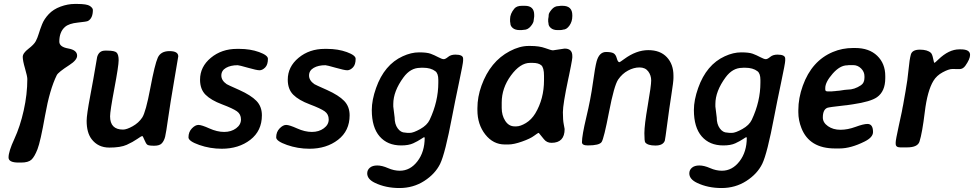

<svg xmlns="http://www.w3.org/2000/svg" viewBox="-20 -740 4891 964"><path d="M277.8 -531.2Q277.8 -504.4 322.5 -496.6Q367.2 -488.8 367.2 -460.4Q367.2 -438.5 328.6 -413.6Q272.5 -377.4 265.1 -362.8Q229.5 -291 206.3 -159.9Q183.1 -28.8 168.2 9.3Q153.3 47.4 137.7 61.8Q122.1 76.2 85.9 76.2H73.2Q22.9 76.2 22.9 50.8Q22.9 20.5 52 -42.2Q81.1 -105 99.1 -185.8Q117.2 -266.6 117.2 -343.3Q117.2 -356.4 105.7 -396Q94.2 -435.5 94.2 -454.3Q94.2 -473.1 122.6 -494.9Q150.9 -516.6 159.7 -533.4Q168.5 -550.3 174.6 -570.8Q180.7 -591.3 191.2 -617.9Q201.7 -644.5 224.6 -668.9Q247.6 -693.4 283.9 -706.8Q320.3 -720.2 355 -720.2H367.7Q416.5 -720.2 431.4 -710Q446.3 -699.7 446.3 -689.9Q446.3 -648.4 421.9 -634.8Q416 -631.3 371.1 -626.7Q326.2 -622.1 306.6 -605Q277.8 -580.1 277.8 -531.2Z M532.7 -155.8Q532.7 -89.4 597.7 -89.4Q616.2 -89.4 646.2 -106.2Q676.3 -123 694.1 -149.9Q711.9 -176.8 734.6 -297.1Q757.3 -417.5 772.2 -450.4Q787.1 -483.4 831.1 -483.4Q875 -483.4 875 -457Q875 -454.1 854.7 -336.7Q834.5 -219.2 824.2 -146.5Q814 -73.7 809.1 -53.7Q804.2 -33.7 793 -21Q781.7 -8.3 754.4 -8.3Q727.1 -8.3 720 -13.2Q712.9 -18.1 705.1 -37.6Q697.3 -57.1 693.8 -57.1Q690.4 -57.1 668.7 -42Q647 -26.9 616.2 -12.9Q585.4 1 528.8 1Q472.2 1 439.9 -41.5Q415 -74.2 415 -133.3Q415 -163.6 432.9 -257.8Q450.7 -352.1 458.7 -401.4Q466.8 -450.7 467.8 -454.1Q477.1 -485.8 507.3 -485.8H519Q556.2 -485.8 565.9 -475.6Q575.7 -465.3 575.7 -437.5Q575.7 -409.7 554.2 -295.9Q532.7 -182.1 532.7 -155.8Z M1169.9 -494.6H1181.2Q1236.8 -494.6 1281 -478.5Q1325.2 -462.4 1325.2 -444.8Q1325.2 -415 1311.3 -401.1Q1297.4 -387.2 1283.2 -387.2Q1269 -387.2 1224.6 -399.9Q1180.2 -412.6 1173.3 -412.6Q1137.7 -412.6 1114.5 -399.2Q1091.3 -385.7 1091.3 -360.8Q1091.3 -335.9 1118.2 -317.4Q1122.1 -314.5 1181.6 -288.1Q1240.2 -261.7 1267.6 -233.4Q1294.9 -205.1 1294.9 -161.1Q1294.9 -83 1236.8 -38.1Q1178.7 6.8 1093.3 6.8Q1034.7 6.8 980.5 -12.2Q926.3 -31.2 926.3 -50.3Q926.3 -77.6 943.4 -95.2Q960.4 -112.8 976.3 -112.8Q992.2 -112.8 1031.2 -95.2Q1070.3 -77.6 1105.5 -77.6Q1140.6 -77.6 1165.3 -95.7Q1189.9 -113.8 1189.9 -140.1Q1189.9 -166.5 1169.9 -180.9Q1149.9 -195.3 1094.7 -216.1Q1039.6 -236.8 1012 -264.4Q984.4 -292 984.4 -339.8Q984.4 -404.8 1038.6 -449.7Q1092.8 -494.6 1169.9 -494.6Z M1610.4 -494.6H1621.6Q1677.2 -494.6 1721.4 -478.5Q1765.6 -462.4 1765.6 -444.8Q1765.6 -415 1751.7 -401.1Q1737.8 -387.2 1723.6 -387.2Q1709.5 -387.2 1665 -399.9Q1620.6 -412.6 1613.8 -412.6Q1578.1 -412.6 1554.9 -399.2Q1531.7 -385.7 1531.7 -360.8Q1531.7 -335.9 1558.6 -317.4Q1562.5 -314.5 1622.1 -288.1Q1680.7 -261.7 1708 -233.4Q1735.4 -205.1 1735.4 -161.1Q1735.4 -83 1677.2 -38.1Q1619.1 6.8 1533.7 6.8Q1475.1 6.8 1420.9 -12.2Q1366.7 -31.2 1366.7 -50.3Q1366.7 -77.6 1383.8 -95.2Q1400.9 -112.8 1416.7 -112.8Q1432.6 -112.8 1471.7 -95.2Q1510.7 -77.6 1545.9 -77.6Q1581.1 -77.6 1605.7 -95.7Q1630.4 -113.8 1630.4 -140.1Q1630.4 -166.5 1610.4 -180.9Q1590.3 -195.3 1535.2 -216.1Q1480 -236.8 1452.4 -264.4Q1424.8 -292 1424.8 -339.8Q1424.8 -404.8 1479 -449.7Q1533.2 -494.6 1610.4 -494.6Z M2104.5 -399.9H2094.2L2089.4 -399.4Q2041 -399.4 2005.9 -351.6Q1954.6 -281.7 1954.6 -217.8V-205.1L1961.4 -149.9Q1961.4 -116.7 1976.8 -95.5Q1992.2 -74.2 2014.2 -74.2L2026.4 -72.8H2037.6Q2055.2 -72.8 2089.8 -92Q2124.5 -111.3 2137.2 -138.2Q2180.7 -230.5 2180.7 -324.7V-338.9Q2180.7 -371.1 2166 -382.3Q2143.1 -399.9 2104.5 -399.9ZM1994.1 -9.8Q1925.3 -9.8 1886 -55.2Q1846.7 -100.6 1846.7 -187.5Q1846.7 -237.8 1868.2 -298.3Q1909.7 -415.5 2002 -457.5Q2044.4 -477.1 2084 -477.1Q2123.5 -477.1 2142.1 -470.2Q2160.6 -463.4 2179.9 -453.1Q2199.2 -442.9 2207.8 -442.9Q2216.3 -442.9 2230 -454.3Q2243.7 -465.8 2266.6 -465.8Q2305.2 -465.8 2305.2 -445.8V-435.1Q2305.2 -422.9 2284.2 -323.5Q2263.2 -224.1 2250.5 -157.2Q2214.8 31.7 2189.9 82.5Q2165 133.3 2109.9 168.7Q2054.7 204.1 1985.8 204.1Q1917 204.1 1862.8 178.2Q1823.7 159.7 1823.7 130.4Q1823.7 113.3 1836.9 102.1Q1850.1 90.8 1874 90.8Q1897.9 90.8 1928 104Q1958 117.2 1987.3 117.2Q2039.6 117.2 2075.9 69.8Q2112.3 22.5 2112.3 -48.8L2109.4 -51.3Q2107.9 -51.3 2092.8 -41.3Q2077.6 -31.2 2054.7 -20.5Q2031.7 -9.8 1994.1 -9.8Z M2499 -225.1V-197.8Q2499 -160.6 2516.8 -133.1Q2534.7 -105.5 2564 -105.5H2572.3Q2592.8 -105.5 2620.6 -122.3Q2648.4 -139.2 2667.5 -170.4Q2711.4 -243.7 2711.4 -337.4V-359.4Q2711.4 -400.9 2697.3 -412.6Q2683.1 -424.3 2654.3 -424.3H2641.1Q2591.8 -424.3 2545.4 -361.1Q2499 -297.9 2499 -225.1ZM2662.1 -657.2 2659.7 -639.2Q2659.7 -626 2644.8 -608.2Q2629.9 -590.3 2610.4 -590.3L2598.1 -588.9H2589.8Q2566.9 -588.9 2554.7 -599.1Q2542.5 -609.4 2542.5 -622.6L2541 -632.3V-644.5Q2541 -670.9 2562.5 -696.8Q2574.2 -710.9 2600.6 -710.9H2615.2Q2662.1 -710.9 2662.1 -665.5ZM2779.3 -588.9Q2758.3 -588.9 2746.1 -599.1Q2733.9 -609.4 2733.9 -622.1L2732.4 -631.8V-644Q2734.9 -656.2 2734.9 -665.3Q2734.9 -674.3 2749.5 -691.9Q2764.2 -709.5 2784.2 -709.5L2795.9 -710.9H2804.2Q2853.5 -710.9 2853.5 -663.6V-659.2Q2853.5 -631.8 2839.1 -611.6Q2824.7 -591.3 2807.6 -591.3L2801.8 -589.8L2791.5 -588.9ZM2853.5 -459V-450.7Q2853.5 -445.3 2846.4 -408Q2839.4 -370.6 2836.9 -360.8L2833 -342.8Q2806.2 -216.3 2806.2 -176.5Q2806.2 -136.7 2810.5 -116Q2814.9 -95.2 2814.9 -92.3Q2814.9 -22.9 2749 -22.9Q2725.6 -22.9 2711.4 -40.5Q2685.5 -72.8 2685.1 -72.8Q2680.7 -72.8 2661.6 -58.3Q2642.6 -43.9 2601.1 -29.3Q2559.6 -14.6 2532.7 -14.6H2514.6Q2456.1 -14.6 2416.5 -64.9Q2377 -115.2 2377 -187.5V-196.8Q2377 -253.4 2397.5 -310.1Q2441.4 -431.6 2539.1 -482.9Q2588.9 -509.3 2633.8 -509.3H2643.1Q2688 -509.3 2717.8 -498.3Q2747.6 -487.3 2756.3 -487.3L2814.9 -496.1Q2853.5 -496.1 2853.5 -459Z M2931.2 -9.8Q2901.9 -9.8 2901.9 -25.9Q2901.9 -59.6 2923.8 -151.4Q2945.8 -243.2 2956.8 -323.5Q2967.8 -403.8 2975.6 -432.1Q2988.8 -479 3022.9 -479Q3048.8 -479 3060.3 -472.7Q3071.8 -466.3 3076.9 -447Q3082 -427.7 3090.3 -427.7Q3092.3 -427.7 3113.8 -443.4Q3174.8 -488.3 3234.9 -488.3Q3294.9 -488.3 3328.1 -452.9Q3361.3 -417.5 3361.3 -360.4V-348.1Q3361.3 -330.1 3350.8 -263.4Q3340.3 -196.8 3330.1 -118.2Q3319.8 -39.6 3317.9 -33.7Q3309.1 -9.3 3270.5 -9.3Q3231.9 -9.3 3219.7 -24.9Q3215.3 -30.3 3215.3 -71.3Q3215.3 -112.3 3232.4 -211.2Q3249.5 -310.1 3249.5 -335.9Q3249.5 -361.8 3234.6 -381.6Q3219.7 -401.4 3190.9 -401.4Q3162.1 -401.4 3133.1 -385.7Q3104 -370.1 3083.7 -340.6Q3063.5 -311 3037.8 -177.7Q3012.2 -44.4 3000.7 -27.1Q2989.3 -9.8 2931.2 -9.8Z M3721.7 -399.9H3711.4L3706.5 -399.4Q3658.2 -399.4 3623 -351.6Q3571.8 -281.7 3571.8 -217.8V-205.1L3578.6 -149.9Q3578.6 -116.7 3594 -95.5Q3609.4 -74.2 3631.3 -74.2L3643.6 -72.8H3654.8Q3672.4 -72.8 3707 -92Q3741.7 -111.3 3754.4 -138.2Q3797.9 -230.5 3797.9 -324.7V-338.9Q3797.9 -371.1 3783.2 -382.3Q3760.3 -399.9 3721.7 -399.9ZM3611.3 -9.8Q3542.5 -9.8 3503.2 -55.2Q3463.9 -100.6 3463.9 -187.5Q3463.9 -237.8 3485.4 -298.3Q3526.9 -415.5 3619.1 -457.5Q3661.6 -477.1 3701.2 -477.1Q3740.7 -477.1 3759.3 -470.2Q3777.8 -463.4 3797.1 -453.1Q3816.4 -442.9 3825 -442.9Q3833.5 -442.9 3847.2 -454.3Q3860.8 -465.8 3883.8 -465.8Q3922.4 -465.8 3922.4 -445.8V-435.1Q3922.4 -422.9 3901.4 -323.5Q3880.4 -224.1 3867.7 -157.2Q3832 31.7 3807.1 82.5Q3782.2 133.3 3727.1 168.7Q3671.9 204.1 3603 204.1Q3534.2 204.1 3480 178.2Q3440.9 159.7 3440.9 130.4Q3440.9 113.3 3454.1 102.1Q3467.3 90.8 3491.2 90.8Q3515.1 90.8 3545.2 104Q3575.2 117.2 3604.5 117.2Q3656.7 117.2 3693.1 69.8Q3729.5 22.5 3729.5 -48.8L3726.6 -51.3Q3725.1 -51.3 3710 -41.3Q3694.8 -31.2 3671.9 -20.5Q3648.9 -9.8 3611.3 -9.8Z M4123.5 -297.9V-291Q4123.5 -281.2 4134.3 -281.2H4158.2L4160.6 -281.7L4174.8 -282.7L4177.2 -283.2L4194.3 -284.7Q4226.6 -290 4235.8 -290Q4270 -290 4302.7 -312Q4320.3 -323.7 4320.3 -349.6V-357.4Q4320.3 -379.4 4303.5 -396.2Q4286.6 -413.1 4263.2 -413.1H4242.7Q4236.8 -412.1 4234.4 -412.1Q4197.3 -412.1 4160.4 -369.9Q4123.5 -327.6 4123.5 -297.9ZM4194.8 5.4H4172.9Q4043.9 5.4 4003.9 -96.7Q3988.3 -136.2 3988.3 -176.3V-187Q3988.3 -247.6 4010.7 -309.6Q4055.7 -434.6 4161.6 -479Q4209 -499 4262.7 -499H4273.9Q4343.8 -499 4384.3 -460Q4424.8 -420.9 4424.8 -358.4V-347.7Q4424.8 -281.2 4383.3 -252Q4351.6 -229.5 4262.2 -216.3Q4233.4 -211.9 4231.9 -211.9L4221.7 -210.9Q4142.1 -202.1 4133.8 -198.7Q4111.3 -189.5 4111.3 -149.9Q4111.3 -124.5 4137.2 -106.4Q4163.1 -88.4 4199.5 -88.4Q4235.8 -88.4 4275.6 -103Q4315.4 -117.7 4335.4 -117.7Q4363.3 -117.7 4363.3 -77.1Q4363.3 -50.3 4320.8 -29.3Q4251.5 5.4 4194.8 5.4Z M4534.2 0H4500Q4477.1 0 4477.1 -18.1V-25.4Q4477.1 -37.1 4492.4 -107.2Q4507.8 -177.2 4508.3 -180.7L4511.2 -197.3L4514.6 -213.9Q4517.6 -230.5 4520.5 -247.6L4526.4 -280.8Q4537.1 -340.3 4541.7 -390.9Q4546.4 -441.4 4553.2 -466.1Q4560.1 -490.7 4598.4 -490.7Q4636.7 -490.7 4653.8 -474.6Q4660.6 -468.3 4665 -446.3Q4669.4 -424.3 4671.6 -424.3Q4673.8 -424.3 4691.4 -441.4Q4744.1 -492.2 4796.4 -492.2H4804.2Q4850.6 -492.2 4850.6 -464.4Q4850.6 -443.4 4826.7 -409.7Q4814.9 -393.1 4797.4 -393.1Q4796.9 -393.1 4796.4 -393.1Q4778.3 -393.6 4761.2 -393.6Q4744.1 -393.6 4713.4 -377.2Q4682.6 -360.8 4666.5 -334Q4636.2 -284.2 4623.3 -178.2Q4610.4 -72.3 4596.7 -29.3Q4587.4 0 4534.2 0Z"/></svg>

Font: Averia Sans Libre
Style: Bold Italic
Weight: 700
Italic angle: -6.90001°
Version: Version 1.002